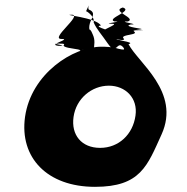

<svg xmlns="http://www.w3.org/2000/svg" viewBox="-20 -709 724 744"><path d="M77 -256C55 -98 163 15 348 15C525 15 551 -67 606 -188C681 -353 514 -467 478 -538C513 -546 402 -557 438 -556C482 -556 392 -553 438 -553C493 -554 424 -564 481 -574C535 -583 465 -592 521 -592C565 -592 476 -596 522 -596C556 -596 448 -605 486 -614C530 -614 430 -626 476 -626C510 -639 408 -666 456 -680C498 -666 391 -638 423 -626C467 -626 368 -617 414 -617C452 -617 342 -584 390 -584C434 -584 347 -585 393 -585C438 -585 333 -606 371 -610C353 -642 212 -652 258 -652C302 -652 172 -558 218 -558C260 -558 161 -536 206 -532C250 -532 163 -531 209 -531C254 -531 159 -542 211 -540C257 -540 189 -531 267 -520C324 -512 254 -511 312 -513C356 -513 267 -516 313 -516C347 -514 233 -500 268 -490C312 -490 217 -486 263 -486C294 -475 179 -464 213 -464C257 -464 167 -461 213 -461C269 -461 327 -479 342 -507C346 -537 349 -554 340 -574C324 -616 320 -581 325 -575C332 -581 335 -582 327 -592C321 -614 338 -642 341 -645C331 -636 355 -661 324 -672C318 -682 330 -696 322 -684C314 -666 311 -665 319 -663C337 -650 346 -635 343 -622C354 -596 375 -574 398 -540C409 -525 415 -517 430 -524C441 -534 446 -539 458 -525C466 -514 457 -516 439 -520C415 -528 384 -528 373 -528C263 -528 101 -424 77 -256ZM265 -256C275 -327 335 -377 402 -377C466 -377 515 -329 505 -261C495 -188 440 -136 368 -136C296 -136 255 -186 265 -256Z"/></svg>

Font: Hussar Przerywany
Style: Obl
Weight: 400
Foundry: Cannot Into Space Fonts
Version: Version 0.982